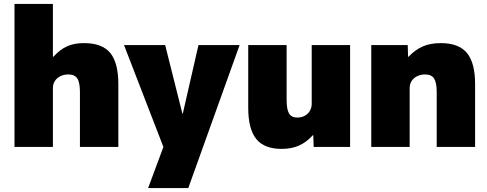

<svg xmlns="http://www.w3.org/2000/svg" viewBox="-20 -750 2488 980"><path d="M54 0V-730H250V-460H252Q287 -498 323 -514Q359 -530 409 -530Q501 -530 542.5 -480Q584 -430 584 -320V0H388V-280Q388 -329 374.5 -349.5Q361 -370 329 -370Q306 -370 288 -361Q270 -352 260 -336.5Q250 -321 250 -300V0Z M736 210 814 0 613 -520H823L911 -170H913L993 -520H1203L941 210Z M1417 10Q1329 10 1288 -40.5Q1247 -91 1247 -200V-520H1443V-240Q1443 -191 1455.5 -170.5Q1468 -150 1497 -150Q1519 -150 1535.5 -159Q1552 -168 1561.5 -184Q1571 -200 1571 -220V-520H1767V0H1581L1579 -60H1577Q1543 -23 1505 -6.5Q1467 10 1417 10Z M1875 0V-520H2061L2063 -460H2065Q2100 -497 2139 -513.5Q2178 -530 2230 -530Q2321 -530 2363 -480Q2405 -430 2405 -320V0H2209V-280Q2209 -329 2195.5 -349.5Q2182 -370 2150 -370Q2127 -370 2109 -361Q2091 -352 2081 -336.5Q2071 -321 2071 -300V0Z"/></svg>

Font: M PLUS 1 Thin Black
Style: Regular
Weight: 900
Version: Version 1.001